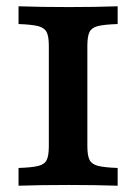

<svg xmlns="http://www.w3.org/2000/svg" viewBox="-20 -591 434 611"><path d="M135.4 -125.8V-445.2Q135.4 -475 128.5 -488.7Q121.6 -502.4 102 -507.7Q82.4 -512.9 39 -514.5V-571Q107.6 -568.5 199.3 -568.5Q284.3 -568.5 354.4 -571V-514.5Q310.6 -513 291.1 -507.9Q271.6 -502.9 264.8 -489Q258 -475.2 258 -445.2V-125.8Q258 -96 264.9 -82.3Q271.8 -68.5 291.4 -63.3Q311 -58.1 354.4 -56.5V0Q284.3 -2.4 199.3 -2.4Q107.6 -2.4 39 0V-56.5Q82.8 -58 102.3 -63.1Q121.9 -68.1 128.6 -81.9Q135.4 -95.7 135.4 -125.8Z"/></svg>

Font: Playfair Micro SmCond SmLight
Style: Regular
Weight: 360
Width: 4
Designer: Claus Eggers Sørensen
Foundry: Claus Eggers Sørensen
Version: Version 2.100;Glyphs 3.2 (3219)